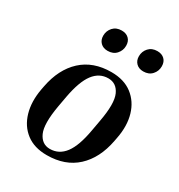

<svg xmlns="http://www.w3.org/2000/svg" viewBox="-174 -842 905 970"><g transform="rotate(30 278.5 -357.5)"><path d="M505 -244 501 -223Q480 -113 413.5 -51.5Q347 10 240 10Q167 10 120 -26Q73 -62 55 -124Q37 -186 51 -263L55 -284Q76 -394 142.5 -455.5Q209 -517 315 -517Q389 -517 436.5 -480.5Q484 -444 502 -382.5Q520 -321 505 -244ZM387 -274Q408 -387 386.5 -434.5Q365 -482 317 -482Q265 -482 231 -437Q197 -392 179 -294L168 -233Q148 -120 169.5 -72.5Q191 -25 238 -25Q291 -25 325 -70Q359 -115 376 -213ZM243 -600Q217 -600 201.5 -615.5Q186 -631 186 -656Q186 -684 204.5 -704.5Q223 -725 255 -725Q281 -725 296.5 -710Q312 -695 312 -669Q312 -641 293.5 -620.5Q275 -600 243 -600ZM451 -600Q425 -600 409.5 -615.5Q394 -631 394 -656Q394 -684 412.5 -704.5Q431 -725 463 -725Q489 -725 504.5 -710Q520 -695 520 -669Q520 -641 501.5 -620.5Q483 -600 451 -600Z"/></g></svg>

Font: Inria Serif
Style: Bold Italic
Weight: 700
Italic angle: -10°
Designer: Black Foundry Team
Foundry: Black Foundry
Version: Version 1.000; ttfautohint (v1.8.3)